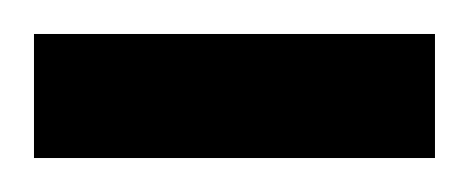

<svg xmlns="http://www.w3.org/2000/svg" viewBox="-20 -664 276 113"><path d="M0 -571V-644H236V-571Z"/></svg>

Font: Saira UltraCondensed ExtraBold
Style: Regular
Weight: 800
Width: 1
Designer: Hector Gatti with collaboration of the Omnibus-Type team
Foundry: Omnibus-Type
Version: Version 1.101